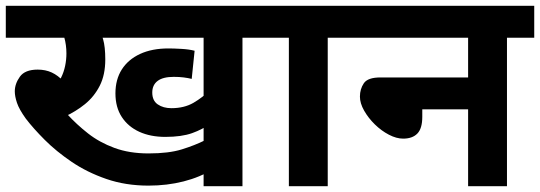

<svg xmlns="http://www.w3.org/2000/svg" viewBox="-20 -642 1862 662"><path d="M305 -512 317 -551Q328 -532 335.5 -506.5Q343 -481 343 -437Q343 -384 324 -346.5Q305 -309 273 -283Q241 -257 201 -239L212 -248Q244 -213 283.5 -182Q323 -151 374.5 -132Q426 -113 492 -113Q562 -113 607 -127Q652 -141 686 -158L715 -59Q670 -31 613 -16.5Q556 -2 492 -2Q413 -2 346.5 -25Q280 -48 227 -84Q174 -120 134.5 -159.5Q95 -199 69 -233Q46 -265 38.5 -287.5Q31 -310 31 -327Q31 -353 48.5 -377.5Q66 -402 110 -402Q137 -402 158.5 -392Q180 -382 198.5 -362Q217 -342 234 -311L164 -338Q181 -355 190.5 -374Q200 -393 204.5 -414.5Q209 -436 209 -458Q209 -487 201.5 -513.5Q194 -540 184 -553L258 -512H0V-622H483V-512ZM816 -512V0H682V-512H451V-622H910V-512ZM707 -217Q679 -196 642.5 -183Q606 -170 550 -170Q499 -170 460.5 -187.5Q422 -205 400 -238.5Q378 -272 378 -320Q378 -368 400 -402.5Q422 -437 463 -456Q504 -475 561 -475Q578 -475 605 -473.5Q632 -472 651 -467L641 -370Q629 -373 613.5 -375Q598 -377 579 -377Q542 -377 523.5 -363Q505 -349 505 -323Q505 -295 524 -282Q543 -269 571 -269Q615 -269 647 -287.5Q679 -306 708 -335Z M1110 -512V0H976V-512H896V-622H1205V-512Z M1190 -622H1822V-512H1728V0H1594V-265H1436V-239Q1436 -199 1419 -181.5Q1402 -164 1370 -164Q1347 -164 1321 -177.5Q1295 -191 1272.5 -213Q1250 -235 1235.5 -260.5Q1221 -286 1221 -309Q1221 -335 1234.5 -355Q1248 -375 1292 -375H1594V-512H1190Z"/></svg>

Font: Noto Sans Devanagari
Style: Bold
Weight: 700
Version: Version 2.003